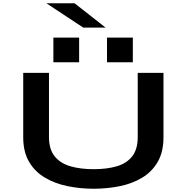

<svg xmlns="http://www.w3.org/2000/svg" viewBox="-20 -1147 1140 1178"><path d="M554.5 11Q472.5 11 395 -4.8Q317.5 -20.5 256 -56.8Q194.5 -93 158.5 -154Q122.5 -215 122.5 -304.5V-700H280.5V-306Q280.5 -232 314.8 -188.8Q349 -145.5 410.8 -127.2Q472.5 -109 554.5 -109Q637 -109 697.8 -127.2Q758.5 -145.5 791.8 -188.8Q825 -232 825 -306V-700H983V-304.5Q983 -215 947.8 -154Q912.5 -93 852.2 -56.8Q792 -20.5 715 -4.8Q638 11 554.5 11ZM307.5 -916.5H465.5V-765H307.5ZM636.5 -916.5H795V-765H636.5ZM491 -977.5 264.5 -1127H437.5L628 -977.5Z"/></svg>

Font: Trispace Expanded SemiBold
Style: Regular
Weight: 600
Width: 7
Designer: Tyler Finck
Foundry: Etcetera Type Company
Version: Version 1.210; ttfautohint (v1.8.3)